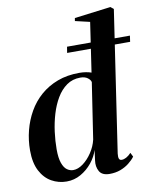

<svg xmlns="http://www.w3.org/2000/svg" viewBox="-90 -887 795 968"><g transform="rotate(-10 307.0 -403.0)"><path d="M450 -83Q448 -65.5 451.2 -57Q454.5 -48.5 465 -48.5Q476 -48.5 488.2 -55Q500.5 -61.5 513.5 -75.5L524 -54.5Q512 -38 492.5 -22.8Q473 -7.5 448 1.8Q423 11 393 11Q354 11 340.5 -13.2Q327 -37.5 331.5 -68.5L338.5 -121.5Q328 -87.5 303.5 -57.2Q279 -27 245.5 -8Q212 11 173 11Q131.5 11 96 -9Q60.5 -29 39 -70.2Q17.5 -111.5 17.5 -175Q17.5 -227 30.2 -277Q43 -327 67.8 -370.5Q92.5 -414 130.2 -447Q168 -480 217.8 -498.8Q267.5 -517.5 330 -517.5Q347.5 -517.5 363.8 -514.8Q380 -512 391 -508L428.5 -761L353.5 -778.5L356 -793.5L542 -817L557.5 -804.5ZM384 -460.5Q382 -472 368 -482.5Q354 -493 330.5 -493Q290.5 -493 260.5 -471.8Q230.5 -450.5 209.5 -415Q188.5 -379.5 175.5 -336Q162.5 -292.5 156.5 -246.2Q150.5 -200 150.5 -157.5Q150.5 -112.5 159.8 -86.8Q169 -61 183.8 -50.5Q198.5 -40 215.5 -40Q240 -40 265.8 -59Q291.5 -78 312 -108.8Q332.5 -139.5 340.5 -174ZM292 -658H614L609.5 -627H287Z"/></g></svg>

Font: Merriweather 144pt SemiBold
Style: Italic
Weight: 600
Italic angle: -7.8°
Version: Version 2.101